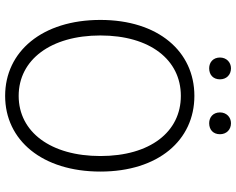

<svg xmlns="http://www.w3.org/2000/svg" viewBox="-108 -820 941 766"><g transform="rotate(90 363.0 -437.5)"><path d="M363 13C540 13 665 -135 665 -367C665 -598 540 -742 363 -742C186 -742 60 -598 60 -367C60 -135 186 13 363 13ZM363 -41C219 -41 122 -169 122 -367C122 -565 219 -688 363 -688C507 -688 603 -565 603 -367C603 -169 507 -41 363 -41ZM253 -801C279 -801 297 -817 297 -844C297 -870 279 -888 253 -888C229 -888 210 -870 210 -844C210 -817 229 -801 253 -801ZM472 -801C498 -801 516 -817 516 -844C516 -870 498 -888 472 -888C448 -888 429 -870 429 -844C429 -817 448 -801 472 -801Z"/></g></svg>

Font: Noto Sans TC Light
Style: Regular
Weight: 300
Designer: Ryoko NISHIZUKA 西塚涼子 (kana, bopomofo & ideographs); Paul D. Hunt (Latin, Greek & Cyrillic); Sandoll Communications 산돌커뮤니
Foundry: Adobe
Version: Version 2.004;hotconv 1.0.118;makeotfexe 2.5.65603